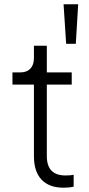

<svg xmlns="http://www.w3.org/2000/svg" viewBox="-20 -868 414 894"><path d="M138 -141V-474H38V-531H76Q105 -531 121.5 -548.5Q138 -566 138 -598V-655H198V-531H314V-474H198V-141Q198 -51 285 -51Q308 -51 323 -54V1Q304 6 276 6Q209 6 173.5 -31.5Q138 -69 138 -141ZM276 -848H344L333 -664H288Z"/></svg>

Font: Eudoxus Sans Light
Style: Regular
Weight: 300
Designer: Stijn de Vries
Foundry: tokotype
Version: Version 2.005